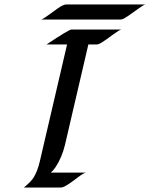

<svg xmlns="http://www.w3.org/2000/svg" viewBox="-20 -834 666 854"><path d="M187 -636.2Q286.6 -702.6 297.4 -702.6H520Q511.7 -701.7 481 -679Q450.2 -656.2 434.6 -646.2Q418.9 -636.2 409.7 -636.2H373L269 -189.5Q255.4 -133.3 227.5 -91.3Q217.8 -76.2 206.1 -66.4H362.3Q351.6 -64.5 324.7 -43.9Q297.9 -23.4 287.1 -16.6Q262.2 0 252 0H86.4Q119.6 -27.3 130.4 -45.9Q147 -73.2 157.2 -116.7L278.3 -636.2ZM626 -814Q618.7 -812.5 587.4 -789.8Q556.2 -767.1 540.5 -757.1Q524.9 -747.1 515.6 -747.1H163.1Q171.4 -749 199.2 -769.5Q227.1 -790 237.8 -797.4Q262.2 -814 273.4 -814Z"/></svg>

Font: Fondamento
Style: Italic
Weight: 400
Italic angle: -12°
Version: Version 1.000